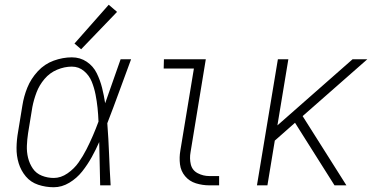

<svg xmlns="http://www.w3.org/2000/svg" viewBox="-20 -779 1624 807"><path d="M206 8Q240 8 271.5 -11Q303 -30 325.5 -58.5Q348 -87 365.5 -118.5Q383 -150 397 -182Q398 -136 399 -91Q400 -46 401 0H445Q441 -65 438.5 -130.5Q436 -196 431 -261Q457 -328 481.5 -395.5Q506 -463 531 -530H487Q471 -484 454.5 -437.5Q438 -391 422 -345Q417 -378 409 -410Q401 -442 386.5 -471.5Q372 -501 344.5 -519.5Q317 -538 282 -538Q244 -538 205.5 -524Q167 -510 138.5 -479Q110 -448 95 -411Q80 -374 74 -335L56 -225Q50 -192 49.5 -158Q49 -124 58.5 -93Q68 -62 88.5 -37.5Q109 -13 140.5 -2.5Q172 8 206 8ZM206 -31Q180 -31 156 -40.5Q132 -50 118 -70.5Q104 -91 98 -115.5Q92 -140 93 -166.5Q94 -193 98 -219L116 -329Q122 -360 133.5 -390.5Q145 -421 167 -447Q189 -473 220 -486Q251 -499 282 -499Q311 -499 333 -480.5Q355 -462 365.5 -436Q376 -410 381.5 -382Q387 -354 390 -325.5Q393 -297 394 -268Q383 -238 370.5 -209Q358 -180 343.5 -151.5Q329 -123 310.5 -96.5Q292 -70 264 -50.5Q236 -31 206 -31ZM321 -572 472 -729 437 -759 293 -596Z M860 0H901V-39H860Q834 -39 811 -51Q788 -63 782 -88Q776 -113 781 -140L845 -530H669L668 -491H795L738 -146Q733 -117 736.5 -88.5Q740 -60 758 -38.5Q776 -17 803.5 -8.5Q831 0 860 0Z M1060 0H1104L1135 -188L1220 -263L1266 -190L1386 0H1436L1252 -291L1524 -530H1462L1146 -252L1192 -530H1148Z"/></svg>

Font: Iosevka Sparkle XLtObl
Style: Regular
Weight: 200
Italic angle: -9°
Designer: Belleve Invis
Foundry: Belleve Invis
Version: Version 4.5.0; ttfautohint (v1.8.3)